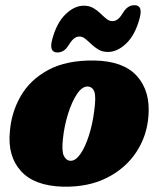

<svg xmlns="http://www.w3.org/2000/svg" viewBox="-20 -708 610 741"><path d="M344 -474.5Q456.5 -472.5 508.5 -414.5Q560.5 -356.5 553 -261.5Q547.5 -184 506.2 -121.2Q465 -58.5 393 -22Q321 14.5 223.5 12.5Q112.5 9.5 60.8 -47.8Q9 -105 18 -199Q23.5 -273.5 59.8 -336.8Q96 -400 166.2 -438Q236.5 -476 344 -474.5ZM251.5 -87.5Q271 -86.5 289.8 -113Q308.5 -139.5 323 -184.5Q337.5 -229.5 344 -283Q351 -335 344.2 -353.8Q337.5 -372.5 319.5 -374Q297.5 -375.5 277.2 -345.2Q257 -315 242.5 -268.2Q228 -221.5 223 -173.5Q217.5 -125.5 226.2 -107Q235 -88.5 251.5 -87.5ZM397 -507.5Q375.5 -507.5 360.2 -516.5Q345 -525.5 332.8 -537.2Q320.5 -549 309.5 -558Q298.5 -567 286.5 -567Q274 -567 263.8 -557.8Q253.5 -548.5 242 -529.5Q226 -505.5 201.5 -505.5Q168 -505.5 181.5 -556Q198.5 -619.5 232.8 -652.8Q267 -686 303.5 -686Q324.5 -686 340 -677Q355.5 -668 367.5 -656.2Q379.5 -644.5 390.5 -635.5Q401.5 -626.5 414 -626.5Q427 -626.5 437.2 -636Q447.5 -645.5 458.5 -664.5Q475 -688 499 -688Q532.5 -688 519 -638Q502 -573.5 467.5 -540.5Q433 -507.5 397 -507.5Z"/></svg>

Font: Fraunces 72pt S100 Black
Style: Italic
Weight: 900
Italic angle: -16°
Version: Version 1.000; ttfautohint (v1.8.3)